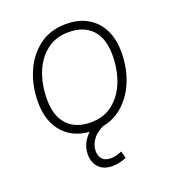

<svg xmlns="http://www.w3.org/2000/svg" viewBox="-126 -589 790 876"><g transform="rotate(-20 269.0 -151.0)"><path d="M245 8Q156 8 103.5 -47.5Q51 -103 51 -200Q51 -277 79 -343.5Q107 -410 161 -451Q215 -492 293 -492Q382 -492 434.5 -437Q487 -382 487 -284Q487 -207 459 -140.5Q431 -74 377.5 -33Q324 8 245 8ZM247 -31Q311 -31 355 -66Q399 -101 421.5 -159Q444 -217 444 -286Q444 -369 403.5 -411Q363 -453 291 -453Q227 -453 183 -418Q139 -383 116.5 -325.5Q94 -268 94 -198Q94 -116 134.5 -73.5Q175 -31 247 -31ZM272 190Q229 190 206 165.5Q183 141 183 103Q183 59 211.5 23.5Q240 -12 284 -31L302 0Q262 16 242 43Q222 70 222 99Q222 124 235.5 139Q249 154 277 154Q302 154 331 141L340 175Q330 180 311 185Q292 190 272 190Z"/></g></svg>

Font: Nunito Sans ExtraLight
Style: Italic
Weight: 200
Italic angle: -9°
Designer: Vernon Adams
Foundry: Vernon Adams
Version: Version 3.006; ttfautohint (v1.8.3)